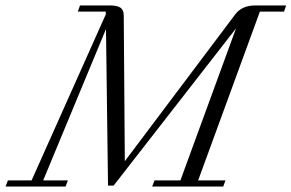

<svg xmlns="http://www.w3.org/2000/svg" viewBox="-81 -683 1067 703"><path d="M-60.5 0 -52.2 -22.5H34.7L306.6 -630.9L306.2 -640.6H204.1L211.9 -663.1H321.3Q347.2 -663.1 359.4 -655.3Q371.6 -647.5 372.1 -627.4L376 -92.8L780.3 -630.4Q804.7 -663.1 854 -663.1H966.8L959 -640.6H870.6L644.5 -22.5H744.6L736.3 0H476.1L484.9 -22.5H579.6L783.2 -579.1L335 -3.4H314.5L307.1 -576.7L77.1 -22.5H167.5L159.2 0Z"/></svg>

Font: Elstob Light
Style: Italic
Weight: 300
Italic angle: -20°
Designer: Peter S. Baker
Version: Version 1.015